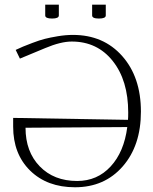

<svg xmlns="http://www.w3.org/2000/svg" viewBox="-20 -791 654 819"><path d="M373 -771H431.2V-725.1Q431.2 -711.9 401.9 -711.9Q373 -711.9 373 -725.1ZM172.9 -771H231V-725.1Q231 -711.9 202.1 -711.9Q172.9 -711.9 172.9 -725.1ZM87.9 -246.1H88.9Q88.9 -144 149.4 -81.5Q210 -19 309.1 -19Q395 -19 452.1 -81.1Q509.3 -143.1 522.9 -249ZM525.9 -279.8Q526.9 -289.6 526.9 -311Q526.9 -447.8 460.9 -530.8Q395 -613.8 286.1 -613.8Q239.3 -613.8 172.9 -585.9L64.9 -541L46.9 -578.1Q70.3 -588.9 78.4 -592.3Q86.4 -595.7 117.7 -607.7Q148.9 -619.6 171.1 -625.2Q193.4 -630.9 226.8 -636.5Q260.3 -642.1 291 -642.1Q421.4 -642.1 501.2 -552Q581.1 -461.9 581.1 -314.9Q581.1 -169.9 503.4 -81.1Q425.8 7.8 299.8 7.8Q181.2 7.8 108.6 -63.2Q36.1 -134.3 36.1 -251V-288.1Z"/></svg>

Font: Resagokr
Style: Light
Weight: 300
Designer: gluk
Foundry: gluk
Version: Version 0.95